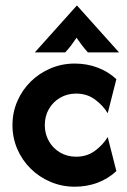

<svg xmlns="http://www.w3.org/2000/svg" viewBox="-20 -660 457 693"><path d="M250 13.9Q203.5 13.9 162.5 -3.5Q121.5 -20.8 90.6 -51.4Q59.7 -81.9 42.4 -122.2Q25 -162.5 25 -208.3Q25 -254.2 42.4 -294.4Q59.7 -334.7 90.6 -365.3Q121.5 -395.8 162.5 -413.2Q203.5 -430.6 250 -430.6Q293.1 -430.6 331.6 -416.3Q370.1 -402.1 400 -374.3L368.8 -251.4Q351.4 -279.9 322.6 -301Q293.8 -322.2 254.9 -322.2Q222.2 -322.2 196.5 -306.9Q170.8 -291.7 156.2 -266Q141.7 -240.3 141.7 -208.3Q141.7 -177.1 156.2 -151Q170.8 -125 196.5 -109.7Q222.2 -94.4 254.9 -94.4Q293.8 -94.4 322.6 -115.6Q351.4 -136.8 368.8 -165.3L400 -42.4Q370.1 -14.6 331.6 -0.3Q293.1 13.9 250 13.9ZM105.6 -470.8 256.9 -639.6H258.3L409.7 -470.8H297.2Q286.1 -483.3 276.4 -495.8Q266.7 -508.3 256.2 -523.6Q245.8 -508.3 236.5 -495.8Q227.1 -483.3 215.3 -470.8Z"/></svg>

Font: Afacad Flux
Style: Regular
Weight: 400
Designer: Kristian Moeller
Foundry: Dicotype
Version: Version 1.100